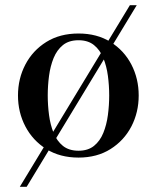

<svg xmlns="http://www.w3.org/2000/svg" viewBox="-20 -599 606 742"><path d="M56.5 123 482 -579H508.5L83 123ZM283.5 10Q211.5 10 159 -23Q106.5 -56 78 -110.5Q49.5 -165 49.5 -230Q49.5 -295 78 -349.5Q106.5 -404 159 -436.8Q211.5 -469.5 283.5 -469.5Q355 -469.5 407.2 -436.8Q459.5 -404 487.8 -349.5Q516 -295 516 -230Q516 -165 487.8 -110.5Q459.5 -56 407.2 -23Q355 10 283.5 10ZM283.5 -16.5Q320 -16.5 343.2 -35.2Q366.5 -54 379.2 -85.2Q392 -116.5 397 -154.5Q402 -192.5 402 -230Q402 -268 397 -305.8Q392 -343.5 379.2 -374.8Q366.5 -406 343.2 -424.8Q320 -443.5 283.5 -443.5Q246.5 -443.5 223.2 -424.8Q200 -406 187.2 -374.8Q174.5 -343.5 169.5 -305.8Q164.5 -268 164.5 -230Q164.5 -192.5 169.5 -154.5Q174.5 -116.5 187.2 -85.2Q200 -54 223.2 -35.2Q246.5 -16.5 283.5 -16.5Z"/></svg>

Font: Bodoni Moda 9pt Medium
Style: Regular
Weight: 500
Designer: Owen Earl
Foundry: indestructible type
Version: Version 2.005